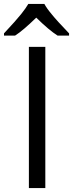

<svg xmlns="http://www.w3.org/2000/svg" viewBox="-48 -951 369 971"><path d="M-27.8 -771V-782.2C13.7 -826.7 42.5 -858.9 59.1 -879.9C75.7 -900.9 87.9 -918 95.2 -931.2H176.3C183.6 -917.5 195.8 -899.9 213.9 -878.4C231.4 -856.4 260.7 -824.7 301.3 -782.2V-771H243.2C214.4 -789.1 178.7 -819.3 135.3 -861.8C90.8 -818.4 55.2 -788.1 28.3 -771ZM181.2 -713.9V0H98.1V-713.9Z"/></svg>

Font: OpenSansEmoji
Style: Regular
Weight: 400
Foundry: MorbZ
Version: Version 1.000;PS 001.000;hotconv 1.0.70;makeotf.lib2.5.58329